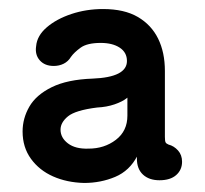

<svg xmlns="http://www.w3.org/2000/svg" viewBox="-20 -720 453 425"><path d="M166 -315Q128 -316 97.5 -329.5Q67 -343 48.5 -368.5Q30 -394 30 -429Q30 -458 45 -484Q60 -510 94.5 -527Q129 -544 185 -546Q261 -549 261 -585Q261 -604 245 -614.5Q229 -625 203 -625Q173 -625 158.5 -614.5Q144 -604 137 -594Q131 -584 121 -579Q111 -574 99 -574Q79 -574 68 -586.5Q57 -599 60 -618Q62 -641 83.5 -659.5Q105 -678 138 -689Q171 -700 208 -700Q255 -700 285 -682.5Q315 -665 330 -634.5Q345 -604 345 -563V-417Q345 -408 346.5 -405Q348 -402 353 -400Q365 -397 374 -387Q383 -377 383 -362Q383 -344 370 -332.5Q357 -321 333 -321Q310 -321 296.5 -333.5Q283 -346 283 -369V-375H284Q267 -342 235 -328.5Q203 -315 166 -315ZM176 -391Q211 -391 236.5 -410.5Q262 -430 262 -464V-505Q262 -507 263.5 -506.5Q265 -506 261 -503Q251 -495 233.5 -489Q216 -483 195 -482Q147 -476 130.5 -462.5Q114 -449 114 -433Q114 -415 130.5 -402.5Q147 -390 176 -391Z"/></svg>

Font: National Park SemiBold
Style: Regular
Weight: 600
Designer: Andrea Herstowski, Ben Hoepner
Version: Version 1.009